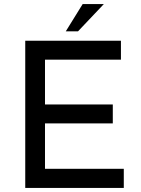

<svg xmlns="http://www.w3.org/2000/svg" viewBox="-20 -923 693 943"><path d="M574 -723V-630H201V-410H534V-317H201V-94H588V0H104V-723ZM363 -769H303L386 -903H490Z"/></svg>

Font: Josefin Sans
Style: Regular
Weight: 400
Designer: Santiago Orozco
Foundry: Typemade
Version: Version 2.000